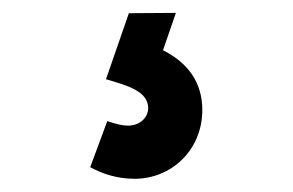

<svg xmlns="http://www.w3.org/2000/svg" viewBox="-20 -36 454 298"><path d="M189 241.5C245.5 241.5 294 197.5 294 134.5C294 91.5 271 61 233 42L253 -16L180 -15.5L144.5 87C179 97 210 106 210 132C210 145 198.5 159 178.5 159C170 159 160 156.5 146.5 152L120 223.5C139.5 234 162 241.5 189 241.5Z"/></svg>

Font: Eudonet
Style: Bold
Weight: 700
Designer: Mikhail Sharanda
Foundry: Mikhail Sharanda
Version: Version 4.503;Glyphs 3.1.2 (3151)